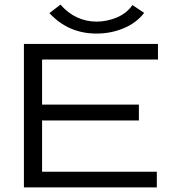

<svg xmlns="http://www.w3.org/2000/svg" viewBox="-20 -815 790 835"><path d="M84 0V-624H667V-556H163V-360H584V-291H163V-68H662V0ZM556 -793 607 -759Q573 -715 517.5 -692Q462 -669 400 -669Q277 -669 195 -758L243 -795Q275 -758 315 -739.5Q355 -721 400 -721Q445 -721 488 -739Q531 -757 556 -793Z"/></svg>

Font: Inconsolata ExtraExpanded
Style: Regular
Weight: 400
Width: 8
Monospace: yes
Designer: Raph Levien, Cyreal, Brenton Simpson
Foundry: Raph Levien, Cyreal, Google
Version: Version 3.000; ttfautohint (v1.8.2.53-6de2)